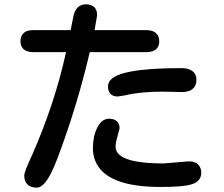

<svg xmlns="http://www.w3.org/2000/svg" viewBox="-20 -810 1040 893"><path d="M115.2 53.7Q92.8 39.1 92.8 5.9Q92.8 -10.7 128.9 -87.9Q235.4 -330.1 287.1 -567.4H134.8Q103.5 -567.4 87.9 -583Q75.2 -595.7 75.2 -618.7Q75.2 -641.6 89.4 -655.8Q103.5 -669.9 134.8 -669.9H308.6L320.3 -728.5Q328.1 -774.4 358.4 -786.1Q368.2 -790 378.9 -790Q405.3 -790 418.9 -776.4Q431.6 -763.7 431.6 -739.3V-738.3L419.9 -669.9H660.2Q692.4 -669.9 707 -654.3Q720.7 -641.6 720.7 -618.2Q720.7 -595.7 708 -583Q692.4 -567.4 660.2 -567.4H397.5Q338.9 -317.4 249 -78.1Q213.9 15.6 183.6 45.9Q175.8 53.7 168 58.1Q160.2 62.5 154.3 62.5Q148.4 62.5 145.5 62.5Q142.6 62.5 139.6 62Q136.7 61.5 134.3 61Q131.8 60.5 129.4 59.6Q127 58.6 124.5 58.1Q122.1 57.6 119.6 56.2Q117.2 54.7 115.2 53.7ZM862.3 -486.3Q893.6 -473.6 893.6 -437.5Q893.6 -413.1 878.9 -399.4Q862.3 -381.8 826.2 -381.8L737.3 -383.8Q631.8 -383.8 559.6 -366.2Q543.9 -364.3 528.3 -361.3H527.3Q505.9 -361.3 494.1 -373Q482.4 -384.8 482.4 -408.2Q482.4 -458 589.8 -477.5Q672.9 -493.2 823.2 -493.2Q846.7 -493.2 862.3 -486.3ZM857.4 -59.6Q886.7 -59.6 901.4 -44.9Q916 -30.3 916 -6.8Q916 33.2 872.1 46.9Q835 59.6 727.5 59.6Q470.7 59.6 422.9 -62.5Q412.1 -89.8 412.1 -119.1Q412.1 -175.8 431.6 -214.8Q452.1 -257.8 487.3 -257.8Q511.7 -257.8 523.9 -245.6Q536.1 -233.4 536.1 -213.9V-212.9L525.4 -171.9Q517.6 -146.5 517.6 -127Q517.6 -83 592.8 -63.5Q647.5 -49.8 740.2 -49.8Z"/></svg>

Font: FakePearl
Style: SemiBold
Weight: 400
Version: Version 1.2